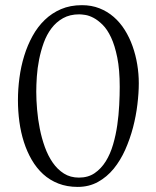

<svg xmlns="http://www.w3.org/2000/svg" viewBox="-20 -713 605 747"><path d="M288.1 -657.2Q252 -657.2 225.3 -642.3Q198.7 -627.4 180.2 -602.8Q161.6 -578.1 150.1 -546.4Q138.7 -514.6 132.1 -481.2Q125.5 -447.8 123.3 -415Q121.1 -382.3 121.1 -356Q121.1 -324.2 124.3 -286.9Q127.4 -249.5 134.8 -212.4Q142.1 -175.3 154.5 -140.9Q167 -106.4 185.3 -80.1Q203.6 -53.7 228.8 -37.8Q253.9 -22 287.1 -22Q322.8 -22 348.1 -39.3Q373.5 -56.6 391.4 -85.2Q409.2 -113.8 419.9 -150.6Q430.7 -187.5 436.3 -226.6Q441.9 -265.6 443.8 -304.2Q445.8 -342.8 445.8 -375Q445.8 -441.9 436.3 -489Q426.8 -536.1 412.1 -567.4Q397.5 -598.6 379.2 -616.7Q360.8 -634.8 343.5 -643.8Q326.2 -652.8 311.3 -655Q296.4 -657.2 288.1 -657.2ZM49.8 -323.2Q49.8 -366.7 55.7 -410.6Q61.5 -454.6 74.2 -495.8Q86.9 -537.1 106.7 -573Q126.5 -608.9 154.1 -635.5Q181.6 -662.1 217.5 -677.5Q253.4 -692.9 298.8 -692.9Q335.9 -692.9 366.9 -680.7Q397.9 -668.5 422.6 -647Q447.3 -625.5 465.6 -596.2Q483.9 -566.9 495.8 -533.2Q507.8 -499.5 513.9 -462.6Q520 -425.8 520 -389.2Q520 -351.6 514.6 -306.9Q509.3 -262.2 497.6 -217.3Q485.8 -172.4 467.3 -130.6Q448.7 -88.9 422.4 -56.6Q396 -24.4 361.1 -5.1Q326.2 14.2 282.2 14.2Q240.7 14.2 207 1Q173.3 -12.2 147.7 -35.6Q122.1 -59.1 103.5 -91.1Q85 -123 73 -160.4Q61 -197.8 55.4 -239.3Q49.8 -280.8 49.8 -323.2Z"/></svg>

Font: Simonetta
Style: Regular
Weight: 400
Designer: Gayaneh Bagdasaryan
Foundry: BrownFox
Version: Version 1.001